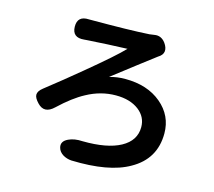

<svg xmlns="http://www.w3.org/2000/svg" viewBox="-112 -892 1204 1081"><g transform="rotate(15 490.0 -351.0)"><path d="M390 51Q363 49 341 36Q317 21 311 -2Q301 -38 342 -57Q376 -73 423 -70Q566 -68 644 -110.5Q722 -153 722 -232Q722 -291 673 -329Q622 -368 539 -368Q451 -368 369 -323Q303 -288 226 -215Q173 -164 129 -211Q104 -237 104 -256Q104 -277 131 -298Q232 -377 328 -457Q483 -585 533 -638Q416 -634 296 -626Q294 -626 290 -625.5Q286 -625 284 -625Q215 -618 214 -682Q213 -746 281 -742Q287 -742 292 -742Q517 -742 628 -749H630Q649 -751 659 -753Q698 -760 724 -725Q742 -700 739.5 -678Q737 -656 710 -640Q683 -620 609 -563Q518 -492 473 -458Q516 -471 566 -471Q695 -471 776 -403Q857 -335 857 -231Q857 -82 726 -9Q610 58 390 51Z"/></g></svg>

Font: GenSenRounded2 TW B
Style: Regular
Weight: 700
Version: Version 2.000;PS 2;hotconv 16.6.51;makeotf.lib2.5.65220 DEVE